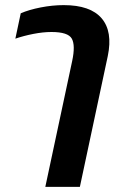

<svg xmlns="http://www.w3.org/2000/svg" viewBox="-20 -570 485 750"><path d="M157 160 262 -332Q275 -393 260.5 -419Q246 -445 181 -445Q148 -445 110 -437.5Q72 -430 40 -419L61 -518Q93 -532 139 -541Q185 -550 229 -550Q333 -550 377 -498.5Q421 -447 401 -351L292 160Z"/></svg>

Font: Kanit Medium
Style: Italic
Weight: 500
Italic angle: -12°
Designer: Katatrad Team
Foundry: CadsonDemak
Version: Version 2.000; ttfautohint (v1.8.3)